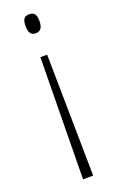

<svg xmlns="http://www.w3.org/2000/svg" viewBox="-143 -568 488 800"><g transform="rotate(-20 101.0 -168.5)"><path d="M85 -346H115L123 193H78ZM133 -490Q133 -468 125.5 -457Q118 -446 101 -446Q85 -446 78 -457Q71 -468 71 -490Q71 -507 77 -518.5Q83 -530 102 -530Q119 -530 126 -520Q133 -510 133 -490Z"/></g></svg>

Font: Noto Sans Khmer ExtraCondensed ExtraLight
Style: Regular
Weight: 250
Width: 2
Designer: Danh Hong and the Monotype Design Team
Foundry: Monotype Imaging Inc.
Version: Version 2.004